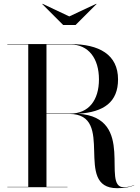

<svg xmlns="http://www.w3.org/2000/svg" viewBox="-20 -981 736 1006"><path d="M343 -895 203 -961 201 -960 311 -850H376L486 -960L484 -961ZM18.5 -2V0H333.5V-2H223.5V-384H343.5C589.5 -384 360.5 5 593.5 5C637.5 5 667.5 -2 683.5 -11L682.5 -12C668.5 -5 649 0 628 0C508 0 696 -366 389.5 -385C524.5 -393.5 598.5 -446.5 598.5 -565C598.5 -695 499.5 -750 348.5 -750H18.5V-748H128V-2ZM348.5 -748C444.5 -748 498.5 -674 498.5 -565C498.5 -456 444.5 -386 348.5 -386H223.5V-748Z"/></svg>

Font: Bodoni* 96pt
Style: Regular
Weight: 400
Version: Version 2.3